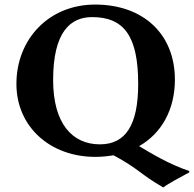

<svg xmlns="http://www.w3.org/2000/svg" viewBox="-20 -678 850 842"><path d="M590 -37C690 -94 747 -199 747 -329C747 -527 610 -658 397 -658C194 -658 52 -506 52 -310C52 -122 200 10 398 10C426 10 453 7 478 3C593 65 590 83 696 144C715 129 774 97 810 78V72C718 41 645 -5 590 -37ZM384 -603C525 -603 586 -518 586 -310C586 -131 532 -45 418 -45C298 -45 213 -135 213 -327C213 -537 288 -603 384 -603Z"/></svg>

Font: Libertinus Sans
Style: Bold
Weight: 700
Designer: Philipp H. Poll, Khaled Hosny
Foundry: Caleb Maclennan
Version: Version 7.050;RELEASE